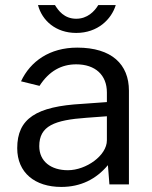

<svg xmlns="http://www.w3.org/2000/svg" viewBox="-20 -728 600 758"><path d="M222 10C298 10 359 -20 406 -76L412 0H489V-370C489 -474 421 -540 285 -540C176 -540 100 -486 63 -407L136 -389C174 -448 223 -474 281 -474C356 -474 402 -432 402 -363V-325L305 -318C123 -308 48 -260 48 -143C48 -46 118 10 222 10ZM248 -56C181 -56 135 -91 135 -151C135 -231 195 -254 321 -263L402 -269V-174C402 -114 320 -56 248 -56ZM368 -708C353 -683 325 -654 281 -654C233 -654 210 -687 197 -708H130C146 -647 200 -598 281 -598C366 -598 420 -652 437 -708Z"/></svg>

Font: Cheyenne Sans
Style: Regular
Weight: 400
Designer: The Public Sans project authors (U.S. Web Design System), Libre Franklin designed by Pablo Impallari and Rodrigo Fuenzal
Foundry: The Cheyenne Sans Project Authors
Version: Version 2.007